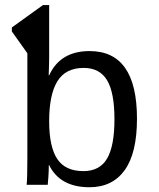

<svg xmlns="http://www.w3.org/2000/svg" viewBox="-20 -745 640 774"><path d="M532.2 -266.6Q532.2 -127.9 482.7 -59.1Q433.1 9.8 340.8 9.8Q221.7 9.8 177.7 -80.1H176.8Q176.8 -56.6 175 -31.2Q173.3 -5.9 172.4 0H87.4Q90.3 -26.4 90.3 -108.9V-530.3L27.8 -618.2V-634.3L153.3 -724.6H178.2V-518.1Q178.2 -486.3 176.3 -441.4H178.2Q222.7 -539.1 341.3 -539.1Q532.2 -539.1 532.2 -266.6ZM441.4 -263.7Q441.4 -372.1 411.6 -421.6Q381.8 -471.2 317.4 -471.2Q244.6 -471.2 211.4 -417.5Q178.2 -363.8 178.2 -255.9Q178.2 -153.3 210.7 -104.2Q243.2 -55.2 316.4 -55.2Q382.3 -55.2 411.9 -106.2Q441.4 -157.2 441.4 -263.7Z"/></svg>

Font: Courier New
Style: Regular
Weight: 400
Designer: Steve Matteson
Foundry: Ascender Corporation
Version: Version 2.00.3